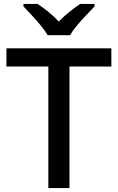

<svg xmlns="http://www.w3.org/2000/svg" viewBox="-20 -961 603 981"><path d="M335 0H227V-621H13V-714H549V-621H335ZM224 -781Q210 -804 188 -831Q166 -858 142 -883.5Q118 -909 100 -928V-941H172Q198 -924 226.5 -901Q255 -878 280 -851Q307 -878 335.5 -901Q364 -924 390 -941H463V-928Q445 -909 420.5 -883.5Q396 -858 373.5 -831Q351 -804 338 -781Z"/></svg>

Font: Noto Sans Gurmukhi UI Medium
Style: Regular
Weight: 500
Designer: Jelle Bosma - Monotype Design Team
Foundry: Monotype Imaging Inc.
Version: Version 2.004; ttfautohint (v1.8.4.7-5d5b)